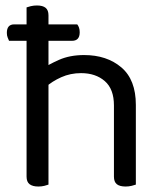

<svg xmlns="http://www.w3.org/2000/svg" viewBox="-20 -676 598 701"><path d="M32 -587H262Q266 -582 268.5 -575Q271 -568 271 -558Q271 -527 243 -527H13Q11 -532 8 -539Q5 -546 5 -556Q5 -587 32 -587ZM476 -199H396V-291Q396 -351 362.5 -380Q329 -409 276 -409Q237 -409 203.5 -394Q170 -379 147 -358L132 -423Q156 -440 195.5 -457.5Q235 -475 287 -475Q370 -475 423 -430Q476 -385 476 -293ZM77 -264H157V-2Q152 0 142 2.5Q132 5 120 5Q99 5 88 -3.5Q77 -12 77 -31ZM396 -263 476 -262V-2Q471 0 460.5 2.5Q450 5 439 5Q417 5 406.5 -3.5Q396 -12 396 -31ZM157 -225H77V-649Q82 -651 92.5 -653.5Q103 -656 115 -656Q136 -656 146.5 -647.5Q157 -639 157 -620Z"/></svg>

Font: Baloo Bhaina 2
Style: Regular
Weight: 400
Designer: Yesha Goshar, Manish Minz, Shuchita Grover and Ek Type
Foundry: Ek Type
Version: Version 1.700